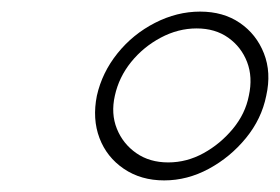

<svg xmlns="http://www.w3.org/2000/svg" viewBox="-20 -730 483 331"><path d="M439 -565Q448 -605 435 -638Q422 -671 393.5 -690.5Q365 -710 325 -710Q285 -710 247 -690.5Q209 -671 182.5 -638Q156 -605 147 -565Q139 -525 151.5 -492Q164 -459 193.5 -439Q223 -419 263 -419Q303 -419 340 -439Q377 -459 404 -492Q431 -525 439 -565ZM319 -681Q351 -681 373.5 -665Q396 -649 406 -623Q416 -597 409 -565Q403 -534 381.5 -508Q360 -482 331 -466Q302 -450 270 -450Q238 -450 215 -466Q192 -482 181.5 -508Q171 -534 178 -565Q185 -597 206 -623Q227 -649 257 -665Q287 -681 319 -681Z"/></svg>

Font: Advent Pro ExtraLight
Style: Italic
Weight: 250
Italic angle: -12°
Version: Version 3.000